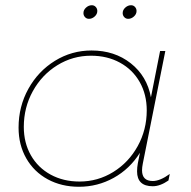

<svg xmlns="http://www.w3.org/2000/svg" viewBox="-20 -712 730 734"><path d="M352 -670Q352 -658 342 -649Q332 -640 320 -640Q311 -640 305 -646.5Q299 -653 299 -662Q299 -674 309 -683Q319 -692 331 -692Q340 -692 346 -685.5Q352 -679 352 -670ZM502 -670Q502 -658 492 -649Q482 -640 470 -640Q461 -640 455 -646.5Q449 -653 449 -662Q449 -674 459 -683Q469 -692 481 -692Q490 -692 496 -685.5Q502 -679 502 -670ZM51 -224Q51 -305 88.5 -372.5Q126 -440 190 -479.5Q254 -519 330 -519Q418 -519 480 -470Q542 -421 557 -340L592 -517H612L526 -87Q523 -72 523 -61Q523 -20 564 -20Q592 -20 629 -47L624 -22Q592 0 564 0Q504 0 504 -57Q504 -72 507 -88L515 -128Q476 -66 414.5 -32Q353 2 282 2Q215 2 162.5 -26.5Q110 -55 80.5 -106.5Q51 -158 51 -224ZM541 -290Q541 -351 514 -398.5Q487 -446 438.5 -472.5Q390 -499 328 -499Q258 -499 199 -462.5Q140 -426 105.5 -363.5Q71 -301 71 -227Q71 -166 98 -118.5Q125 -71 173.5 -44.5Q222 -18 284 -18Q354 -18 413 -54.5Q472 -91 506.5 -153.5Q541 -216 541 -290Z"/></svg>

Font: TypoPRO Montserrat Alternates
Style: Italic
Weight: 250
Italic angle: -11.3°
Designer: Julieta Ulanovsky
Foundry: Julieta Ulanovsky
Version: Version 6.001